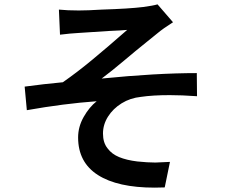

<svg xmlns="http://www.w3.org/2000/svg" viewBox="-20 -804 1040 880"><path d="M341 -756Q382 -756 446 -760Q573 -764 637 -772Q682 -778 702 -784L773 -702Q727 -673 701 -651Q693 -645 654 -613L601 -570L552 -529Q489 -476 446 -444Q696 -469 882 -469L883 -363Q813 -368 758 -368Q680 -368 626 -360Q577 -355 537.5 -330.5Q498 -306 475 -269.5Q452 -233 452 -192Q452 -150 473 -124Q492 -98 526 -84Q560 -70 609 -64Q657 -59 692 -59Q705 -59 759 -62L735 55Q719 56 689 56Q519 56 428.5 -2Q338 -60 338 -174Q338 -223 363.5 -268Q389 -313 423 -340Q272 -329 103 -299L93 -407Q181 -419 268 -427Q334 -473 404 -531Q474 -589 563 -667Q555 -666 530 -664.5Q505 -663 479 -662L341 -653L300 -650Q270 -646 255 -645L250 -760Q289 -756 341 -756Z"/></svg>

Font: Merged Yaku Han JP SemiBold
Style: Regular
Weight: 600
Designer: Ryoko NISHIZUKA 西塚涼子 (kana, bopomofo & ideographs); Paul D. Hunt (Latin, Greek & Cyrillic); Sandoll Communications 산돌커뮤니
Foundry: Adobe
Version: Version 2.004